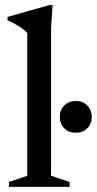

<svg xmlns="http://www.w3.org/2000/svg" viewBox="-20 -730 378 750"><path d="M179.5 -43.5 252 -19V0H15V-19L86.5 -43.5V-600.5Q65.5 -626 9.5 -650.5V-664L174 -710.5H185.5L179.5 -622ZM276 -211.5Q248 -211.5 230.8 -229.2Q213.5 -247 213.5 -273.5Q213.5 -299.5 230.8 -317.5Q248 -335.5 276 -335.5Q304 -335.5 321.2 -317.5Q338.5 -299.5 338.5 -273.5Q338.5 -247 321.2 -229.2Q304 -211.5 276 -211.5Z"/></svg>

Font: Newsreader Text Medium
Style: Regular
Weight: 500
Designer: Hugues Gentile
Foundry: Production Type
Version: Version 1.002